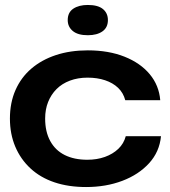

<svg xmlns="http://www.w3.org/2000/svg" viewBox="-20 -745 685 774"><path d="M327 9Q256 9 199.5 -10Q143 -29 103 -66Q63 -103 41.5 -154Q20 -205 20 -267Q20 -331 42.5 -382Q65 -433 106.5 -468.5Q148 -504 205.5 -523Q263 -542 334 -542Q418 -542 482 -516.5Q546 -491 583.5 -446Q621 -401 626 -341H485Q477 -371 456 -391Q435 -411 403.5 -421.5Q372 -432 333 -432Q294 -432 262 -420Q230 -408 208 -386Q186 -364 174 -334Q162 -304 162 -267Q162 -214 182.5 -176.5Q203 -139 241 -120Q279 -101 332 -101Q371 -101 403 -112.5Q435 -124 457 -145Q479 -166 487 -196H629Q623 -133 581 -87Q539 -41 473 -16Q407 9 327 9ZM334 -603Q294 -603 273.5 -620Q253 -637 253 -664Q253 -695 275.5 -710Q298 -725 334 -725Q375 -725 395 -708.5Q415 -692 415 -664Q415 -634 393 -618.5Q371 -603 334 -603Z"/></svg>

Font: Mona Sans Expanded SemiBold
Style: Regular
Weight: 600
Width: 7
Designer: Deni Anggara
Foundry: GitHub
Version: Version 2.000